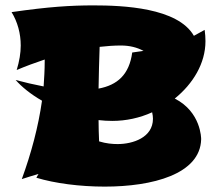

<svg xmlns="http://www.w3.org/2000/svg" viewBox="-20 -619 814 713"><path d="M727 -102C727 -105 727 -203 629 -253C697 -308 743 -384 743 -466C743 -479 742 -494 740 -508L700 -486C640 -591 435 -599 327 -599C243 -599 162 -594 23 -574C45 -538 57 -495 57 -450C57 -422 52 -392 42 -359C75 -373 110 -386 146 -398V-390C146 -359 144 -329 142 -298C106 -305 71 -313 38 -322C60 -297 94 -269 136 -245C122 -147 96 -50 61 46C82 39 103 33 123 27L115 41C184 62 277 74 369 74C546 74 724 28 727 -102ZM397 -170C448 -170 499 -181 545 -202C547 -193 548 -185 548 -178C548 -108 473 -84 417 -84C397 -84 374 -86 348 -94C347 -120 346 -146 346 -173C363 -171 380 -170 397 -170ZM429 -450C461 -450 489 -443 513 -430L471 -424C460 -342 416 -303 346 -290C347 -341 348 -393 350 -445C377 -448 403 -450 429 -450Z"/></svg>

Font: Shojumaru
Style: Regular
Weight: 400
Designer: Astigmatic (AOETI)
Foundry: Astigmatic (AOETI)
Version: Version 1.000